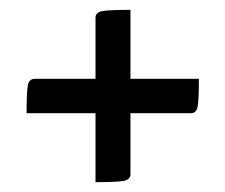

<svg xmlns="http://www.w3.org/2000/svg" viewBox="-20 -477 458 390"><path d="M368 -247H245V-123Q245 -112 231 -109.5Q217 -107 174 -107V-247H34Q34 -290 36.5 -303.5Q39 -317 51 -317H174V-441Q174 -452 188 -454.5Q202 -457 245 -457V-317H384Q384 -275 381.5 -261Q379 -247 368 -247Z"/></svg>

Font: Yanone Kaffeesatz
Style: Regular
Weight: 400
Designer: Yanone (Cyrillic: Daniel Pouzeot & Huerta Tipografica)
Foundry: Yanone
Version: Version 1.100;PS 001.100;hotconv 1.0.70;makeotf.lib2.5.58329